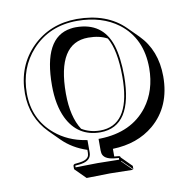

<svg xmlns="http://www.w3.org/2000/svg" viewBox="-91 -749 1037 1037"><g transform="rotate(-10 427.5 -230.5)"><path d="M440.4 -548.3Q270 -548.3 269.5 -272.5Q269.5 -271 269.5 -270.5Q270 -143.6 317.4 -70.3Q361.3 -43.5 418 -43Q576.7 -43 585.4 -280.8Q585.9 -295.4 585.9 -310.1Q585.4 -455.1 544.4 -524.9Q502.4 -548.3 440.4 -548.3ZM467.8 108.4 493.2 110.8Q497.1 111.8 499 113.8Q501 116.7 501 119.1L557.6 175.8V194.3L501 138.2L499 140.1L555.7 196.8Q554.7 196.8 429.7 194.3L300.8 196.8L244.1 140.1L242.2 138.2V119.1Q244.1 112.8 250 110.8L275.9 107.9Q323.7 102.5 329.6 76.7Q330.6 70.3 331.1 64V47.9Q252 22 197.3 -32.2L140.6 -88.9Q52.2 -178.7 51.8 -310.1Q51.8 -461.4 151.4 -560.5Q249.5 -657.2 397 -658.2Q562 -657.7 657.7 -562L714.4 -505.4Q803.2 -415.5 803.7 -272.5Q803.7 -106.9 693.4 -13.2Q603.5 62.5 467.8 66.4ZM332.5 -5.4 340.8 -3.9V64Q340.8 107.4 286.6 116.7Q281.7 117.7 277.3 118.2L252 120.6V129.9Q338.9 127.9 373 127.9Q407.7 127.9 491.2 129.9V120.6L464.8 118.2Q409.2 111.8 402.3 78.6Q400.9 71.3 400.9 64V0H410.6Q583 -4.4 671.9 -121.1Q736.3 -206.5 736.8 -329.1Q736.8 -492.7 622.1 -580.1Q532.2 -647.5 397 -647.9Q244.1 -647.9 148.4 -543Q62.5 -447.8 62 -310.1Q62 -167 166.5 -79.1Q235.8 -21 332.5 -5.4ZM383.8 -615.2Q531.2 -615.2 574.7 -480Q595.7 -413.1 596.2 -310.1Q594.7 -34.2 418 -33.2Q293.5 -33.2 237.8 -147.5Q203.1 -220.2 203.1 -327.1Q203.1 -590.3 355.5 -612.8Q369.6 -615.2 383.8 -615.2Z"/></g></svg>

Font: Linux Biolinum Shadow O
Style: Bold
Weight: 700
Designer: Philipp H. Poll
Foundry: Philipp H. Poll
Version: Version 0.9.2